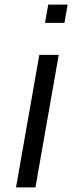

<svg xmlns="http://www.w3.org/2000/svg" viewBox="-20 -700 366 840"><path d="M262 -600 276 -680H191L177 -600ZM135 120 237 -460H152L50 120Z"/></svg>

Font: Gauge
Style: Italic
Weight: 400
Italic angle: -80°
Designer: Daniel Pimley
Foundry: Daniel Pimley
Version: Version 1.000;PS 001.001;hotconv 1.0.56